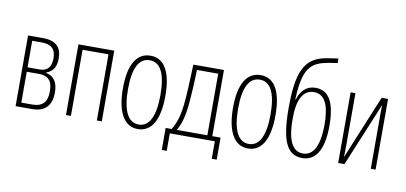

<svg xmlns="http://www.w3.org/2000/svg" viewBox="-79 -1021 2992 1415"><g transform="rotate(10 1417.0 -314.0)"><path d="M70 0H194C296 0 338 -59 338 -149C338 -225 308 -269 250 -280V-284C303 -301 322 -346 322 -401C322 -481 282 -529 183 -529H70ZM107 -297V-496H178C253 -496 284 -462 284 -395C284 -332 256 -297 197 -297ZM107 -33V-264H197C266 -264 300 -232 300 -151C300 -73 267 -33 188 -33Z M447 0H484V-495H678V0H715V-529H447Z M985 10C1090 10 1144 -90 1144 -266C1144 -445 1089 -539 986 -539C881 -539 826 -443 826 -267C826 -91 882 10 985 10ZM986 -24C906 -24 864 -108 864 -267C864 -425 905 -505 986 -505C1066 -505 1107 -425 1107 -266C1107 -106 1065 -24 986 -24Z M1187 131H1224V0H1561V131H1598V-34H1536V-529H1307C1302 -398 1299 -320 1293 -255C1284 -153 1270 -100 1232 -34H1187ZM1271 -34C1302 -90 1318 -148 1327 -251C1332 -315 1337 -383 1340 -495H1499V-34Z M1809 10C1914 10 1968 -90 1968 -266C1968 -445 1913 -539 1810 -539C1705 -539 1650 -443 1650 -267C1650 -91 1706 10 1809 10ZM1810 -24C1730 -24 1688 -108 1688 -267C1688 -425 1729 -505 1810 -505C1890 -505 1931 -425 1931 -266C1931 -106 1889 -24 1810 -24Z M2216 10C2313 10 2373 -74 2373 -259C2373 -432 2325 -517 2226 -517C2151 -517 2112 -466 2095 -407H2091C2100 -608 2139 -680 2250 -707C2277 -714 2315 -720 2353 -725L2351 -759C2313 -754 2273 -747 2247 -742C2104 -711 2054 -604 2054 -338C2054 -91 2101 10 2216 10ZM2215 -24C2146 -24 2097 -84 2097 -259C2095 -405 2137 -484 2218 -484C2302 -484 2336 -402 2336 -259C2335 -84 2283 -24 2215 -24Z M2484 0H2531L2728 -475H2729C2727 -439 2728 -401 2728 -365V0H2764V-529H2716L2519 -52H2518C2520 -82 2520 -115 2520 -147V-529H2484Z"/></g></svg>

Font: Noto Sans ExtraCondensed ExtraLight
Style: Regular
Weight: 200
Width: 2
Designer: Monotype Design Team
Foundry: Monotype Imaging Inc.
Version: Version 2.013